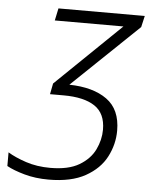

<svg xmlns="http://www.w3.org/2000/svg" viewBox="-52 -757 633 811"><g transform="rotate(5 264.5 -352.0)"><path d="M184 10Q128 10 81.5 -3Q35 -16 6 -32V-90Q37 -71 83.5 -55.5Q130 -40 187 -40Q264 -40 309.5 -67Q355 -94 375 -135.5Q395 -177 395 -220Q395 -289 349 -319.5Q303 -350 217 -350H159L168 -396L443 -662H152L163 -714H529L518 -666L237 -397Q338 -395 396.5 -353Q455 -311 455 -221Q455 -163 427.5 -110Q400 -57 340 -23.5Q280 10 184 10Z"/></g></svg>

Font: Noto Sans Light
Style: Italic
Weight: 300
Italic angle: -12°
Designer: Monotype Design Team
Foundry: Monotype Imaging Inc.
Version: Version 2.013; ttfautohint (v1.8.4.7-5d5b)